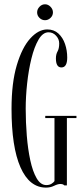

<svg xmlns="http://www.w3.org/2000/svg" viewBox="-20 -844 381 874"><path d="M189.5 10Q114 10 73.2 -82.5Q32.5 -175 32.5 -349Q32.5 -467 56.5 -547.5Q80.5 -628 117.8 -669Q155 -710 195 -710Q225.5 -710 245.8 -691.5Q266 -673 276 -643.8Q286 -614.5 286 -582Q286 -537 259.5 -537Q234.5 -537 234.5 -578Q234.5 -597 242 -610Q249.5 -623 249.5 -646.5Q249.5 -666 235.2 -681.5Q221 -697 201 -697Q175 -697 155.5 -663.8Q136 -630.5 123 -577.5Q110 -524.5 103.5 -464Q97 -403.5 97 -349Q97 -287.5 102 -226Q107 -164.5 118 -113.8Q129 -63 147 -32.2Q165 -1.5 191 -1.5Q204.5 -1.5 214 -7.2Q223.5 -13 228 -19.5V-306.5H186V-316.5H328V-306.5H284.5V0H273Q272.5 -1 268.2 -3.8Q264 -6.5 254.5 -6.5Q243 -6.5 226.2 1.8Q209.5 10 189.5 10ZM185 -752Q170.5 -752 159.8 -762.5Q149 -773 149 -787.5Q149 -802 159.8 -813.2Q170.5 -824.5 185 -824.5Q199 -824.5 210 -813.2Q221 -802 221 -787.5Q221 -773 210 -762.5Q199 -752 185 -752Z"/></svg>

Font: Imbue 100pt Light
Style: Regular
Weight: 300
Designer: Tyler Finck
Foundry: Etcetera Type Company
Version: Version 1.102; ttfautohint (v1.8.3)